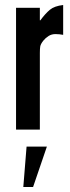

<svg xmlns="http://www.w3.org/2000/svg" viewBox="-20 -517 281 766"><path d="M44 -486H139V-436H141Q161 -463 179 -478Q197 -493 232 -497V-378Q217 -381 201 -381Q186 -381 174 -373.5Q162 -366 153 -355Q142 -341 140.5 -331.5Q139 -322 139 -306V0H44ZM86 68H167L112 229H73Z"/></svg>

Font: Osterbar
Style: Regular
Weight: 500
Width: 3
Designer: Peter Wiegel, Basierend auf Erbar schmal-halbfette Grotesk v. Jacob Erbar
Foundry: Peter Wiegel
Version: Version 1.0